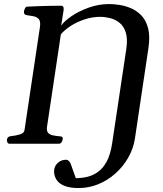

<svg xmlns="http://www.w3.org/2000/svg" viewBox="-20 -724 819 967"><path d="M376.5 223.1Q331.1 223.1 303.7 211.7Q276.4 200.2 264.4 180.9Q252.4 161.6 252.4 139.2Q252.4 113.8 270.3 97.2Q288.1 80.6 311.5 80.6Q320.3 80.6 326.7 86.7Q333 92.8 335.9 100.6L361.8 173.3Q389.6 173.3 418 167Q446.3 160.6 472.2 142.8Q498 125 517.1 90.1Q536.1 55.2 544.9 -2.4L616.2 -478Q623.5 -529.3 613.3 -561Q603 -592.8 581.5 -609.6Q560.1 -626.5 534.2 -632.8Q508.3 -639.2 484.9 -639.2Q444.3 -639.2 405.5 -626.2Q366.7 -613.3 335.9 -593.3Q305.2 -573.2 286.6 -551.3L216.8 -85.4Q213.9 -64.5 222.4 -54.9Q231 -45.4 246.8 -42.2Q262.7 -39.1 280.3 -37.6Q290.5 -37.1 293.7 -33.9Q296.9 -30.8 295.4 -20Q294.4 -14.2 289.6 -7.1Q284.7 0 276.4 0H28.3Q20 0 17.1 -7.3Q14.2 -14.6 14.6 -20Q17.1 -36.1 33.7 -38.1Q58.1 -40.5 79.8 -46.9Q101.6 -53.2 103.5 -69.3L181.2 -588.4Q185.5 -618.7 173.8 -629.6Q162.1 -640.6 143.6 -643.1Q125 -645.5 109.4 -648.9Q104.5 -651.4 102.1 -655.3Q99.6 -659.2 101.1 -668.5Q102.1 -674.3 106 -682.1Q109.9 -689.9 115.7 -690.4Q173.3 -693.4 220.5 -694.3Q267.6 -695.3 289.1 -695.3Q293 -695.3 297.1 -691.4Q301.3 -687.5 300.8 -675.8L288.1 -594.7Q302.7 -616.7 339.6 -642.1Q376.5 -667.5 426.5 -685.5Q476.6 -703.6 529.8 -703.6Q552.2 -703.6 581.5 -699.2Q610.8 -694.8 640.1 -682.4Q669.4 -669.9 692.6 -645.5Q715.8 -621.1 726.1 -581.1Q736.3 -541 727.5 -481.4L659.7 -27.3Q651.9 24.9 625.7 70.3Q599.6 115.7 560.8 150.1Q522 184.6 474.6 203.9Q427.2 223.1 376.5 223.1Z"/></svg>

Font: Gelasio Medium
Style: Italic
Weight: 500
Italic angle: -8.5°
Designer: Eben Sorkin
Foundry: Eben Sorkin
Version: Version 1.008